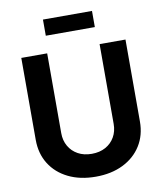

<svg xmlns="http://www.w3.org/2000/svg" viewBox="-98 -1000 929 1090"><g transform="rotate(-10 366.0 -454.5)"><path d="M366 10.1Q275.8 10.1 208.2 -23.2Q140.5 -56.5 103.1 -116.2Q65.7 -176 65.7 -255.2V-727.5H214.9V-267.5Q214.9 -225 233.8 -192.2Q252.6 -159.3 286.5 -140.5Q320.4 -121.7 366 -121.7Q411.8 -121.7 445.7 -140.5Q479.6 -159.3 498.3 -192.2Q517.1 -225 517.1 -267.5V-727.5H666.3V-255.2Q666.3 -176 628.7 -116.2Q591.2 -56.5 523.7 -23.2Q456.1 10.1 366 10.1ZM507.3 -920.5V-827.4H224.6V-920.5Z"/></g></svg>

Font: Inter Variable LoSnoCo
Style: Regular
Weight: 400
Designer: Rasmus Andersson
Foundry: rsms
Version: Version 4.000;git-a52131595; featfreeze: case,dlig,ss01,ss02